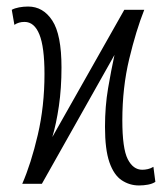

<svg xmlns="http://www.w3.org/2000/svg" viewBox="-20 -562 510 587"><path d="M48 0Q75 -62 95.5 -149.5Q116 -237 116 -336Q116 -418 100.5 -456.5Q85 -495 55 -495Q37 -495 24 -486L16 -532Q25 -537 38.5 -539.5Q52 -542 66 -542Q112 -542 140 -499Q168 -456 168 -356Q168 -292 160 -237.5Q152 -183 140 -143L360 -532H421Q396 -469 375 -381.5Q354 -294 354 -194Q354 -108 370.5 -75.5Q387 -43 415 -43Q423 -43 432 -45Q441 -47 449 -52L455 -6Q446 0 432.5 2.5Q419 5 405 5Q376 5 352 -11Q328 -27 314.5 -66Q301 -105 301 -174Q301 -237 310.5 -292.5Q320 -348 330 -394L108 0Z"/></svg>

Font: Noto Sans ExtraCondensed Light
Style: Regular
Weight: 300
Width: 2
Designer: Monotype Design Team
Foundry: Monotype Imaging Inc.
Version: Version 2.013; ttfautohint (v1.8.4.7-5d5b)